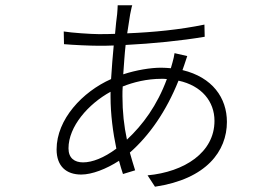

<svg xmlns="http://www.w3.org/2000/svg" viewBox="-20 -672 1040 726"><path d="M677 -427C681 -438 685 -452 688 -460L640 -471C639 -463 635 -444 632 -435L626 -414C614 -415 602 -416 589 -416C549 -416 495 -407 446 -391C449 -430 451 -467 455 -502C555 -507 666 -518 754 -533L753 -579C661 -560 561 -550 461 -546C465 -574 469 -598 472 -617C475 -629 477 -644 480 -652H425C425 -645 424 -631 423 -619C420 -599 418 -575 415 -544C394 -543 373 -543 352 -543C326 -543 250 -548 221 -553L222 -505C254 -502 321 -499 352 -499C371 -499 390 -499 410 -500C406 -461 403 -417 400 -373C292 -325 194 -221 194 -107C194 -43 231 -12 287 -12C328 -12 382 -33 430 -64C435 -45 440 -29 445 -14L491 -28C484 -49 478 -71 471 -95C544 -159 608 -250 655 -367C743 -348 791 -288 791 -215C791 -95 677 -22 538 -9L566 34C761 5 838 -101 838 -211C838 -302 783 -380 670 -407ZM460 -144C449 -195 443 -249 443 -308C443 -320 443 -333 444 -345C484 -361 535 -374 591 -374C598 -374 604 -374 611 -373C574 -273 520 -200 460 -144ZM398 -306C398 -241 407 -171 420 -110C373 -75 329 -58 294 -58C262 -58 239 -74 239 -111C239 -194 314 -279 398 -325Z"/></svg>

Font: Spoqa Han Sans Neo Light
Style: Regular
Weight: 300
Designer: [Spoqa Han Sans Neo] Dong-huui Kim  Younghwa Kang  Yujin Lee  [Noto Sans] Ryoko NISHIZUKA  (kana & ideographs); Paul D. 
Foundry: Spoqa (http://www.spoqa-han-sans.com)
Version: Version 1.000